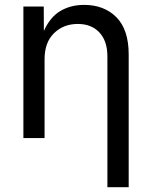

<svg xmlns="http://www.w3.org/2000/svg" viewBox="-20 -573 631 797"><path d="M165 -327.1V0H77.1V-545.9H161.6L162.1 -444.8Q188.5 -502.9 231.2 -527.8Q273.9 -552.7 329.1 -552.7Q412.1 -552.7 463.1 -501.5Q514.2 -450.2 514.2 -346.7V204.1H425.8V-339.4Q425.8 -402.3 392.8 -438Q359.9 -473.6 302.7 -473.6Q243.7 -473.6 204.3 -435.3Q165 -397 165 -327.1Z"/></svg>

Font: Inter-Regular
Style: Regular
Weight: 400
Designer: Rasmus Andersson
Foundry: rsms
Version: Version 4.000;git-a52131595